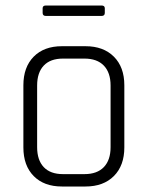

<svg xmlns="http://www.w3.org/2000/svg" viewBox="-20 -678 536 698"><path d="M349 -620H147Q135 -620 135 -631V-648Q135 -658 147 -658H349Q361 -658 361 -648V-631Q361 -620 349 -620ZM291 0H205Q140 0 102.5 -38Q65 -76 65 -142V-368Q65 -434 102.5 -472Q140 -510 205 -510H291Q356 -510 394 -472Q432 -434 432 -368V-142Q432 -76 394 -38Q356 0 291 0ZM209 -45H287Q333 -45 357.5 -70.5Q382 -96 382 -143V-367Q382 -414 357.5 -439.5Q333 -465 287 -465H209Q163 -465 139 -439.5Q115 -414 115 -367V-143Q115 -96 139 -70.5Q163 -45 209 -45Z"/></svg>

Font: Rajdhani
Style: Regular
Weight: 400
Designer: Satya Rajpurohit, Jyotish Sonowal
Foundry: Indian Type Foundry
Version: Version 1.201;PS 1.0;hotconv 1.0.78;makeotf.lib2.5.61930; tt